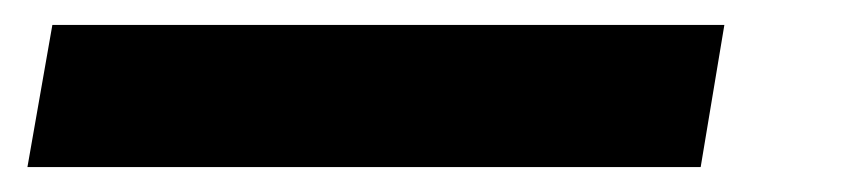

<svg xmlns="http://www.w3.org/2000/svg" viewBox="-20 18 694 154"><path d="M2 152 22 38H561L542 152Z"/></svg>

Font: DM Sans 11pt SemiBold
Style: Italic
Weight: 600
Italic angle: -10°
Version: Version 4.004;gftools[0.9.30]